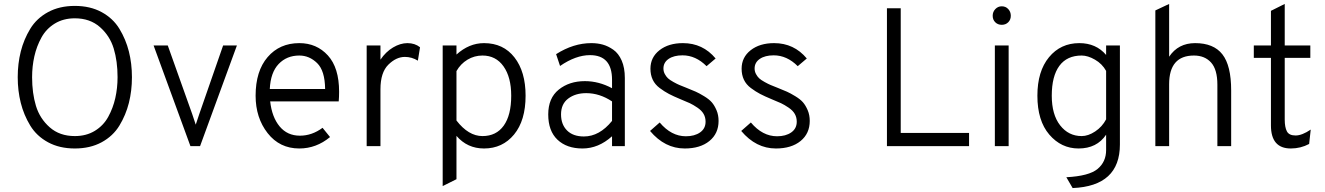

<svg xmlns="http://www.w3.org/2000/svg" viewBox="-20 -742 6726 975"><path d="M496 -19.5Q438 12 360 12Q282 12 224 -19.5Q166 -51 133.5 -104.5Q101 -158 85.5 -219.5Q70 -281 70 -350Q70 -419 85.5 -480.5Q101 -542 133.5 -595.5Q166 -649 224 -680.5Q282 -712 360 -712Q438 -712 496 -680.5Q554 -649 586.5 -595.5Q619 -542 634.5 -480.5Q650 -419 650 -350Q650 -281 634.5 -219.5Q619 -158 586.5 -104.5Q554 -51 496 -19.5ZM360 -51Q418 -51 461.5 -77.5Q505 -104 529.5 -148.5Q554 -193 565.5 -244Q577 -295 577 -350Q577 -431 557.5 -495.5Q538 -560 487.5 -604.5Q437 -649 360 -649Q302 -649 258.5 -622.5Q215 -596 190.5 -551.5Q166 -507 154.5 -456Q143 -405 143 -350Q143 -269 162.5 -204.5Q182 -140 232.5 -95.5Q283 -51 360 -51Z M947 0 760 -511H832L956 -163Q958 -157 961.5 -146.5Q965 -136 968 -127Q971 -118 974 -109Q977 -118 980 -127Q983 -136 986.5 -146.5Q990 -157 992 -163L1113 -511H1183L996 0Z M1500 12Q1400 12 1339 -66Q1278 -144 1278 -256Q1278 -381 1339 -452Q1400 -523 1500 -523Q1588 -523 1645 -460.5Q1702 -398 1702 -276Q1702 -249 1700 -227H1352Q1361 -147 1400 -100Q1439 -53 1503 -53Q1564 -53 1618 -93L1656 -46Q1586 12 1500 12ZM1350 -290H1631Q1630 -383 1590.5 -421.5Q1551 -460 1500 -460Q1436 -460 1395 -417Q1354 -374 1350 -290Z M1842 0V-511H1912V-439Q1939 -479 1976 -501Q2013 -523 2049 -523Q2087 -523 2113 -502L2102 -434Q2071 -453 2036 -453Q1992 -453 1952 -413.5Q1912 -374 1912 -289V0Z M2438 12Q2353 12 2298 -52V168L2228 203V-511H2298V-465Q2362 -523 2438 -523Q2536 -523 2592.5 -450.5Q2649 -378 2649 -256Q2649 -130 2590.5 -59Q2532 12 2438 12ZM2430 -51Q2500 -51 2538 -104Q2576 -157 2576 -256Q2576 -350 2537 -405Q2498 -460 2430 -460Q2389 -460 2354 -439Q2319 -418 2298 -381V-130Q2359 -51 2430 -51Z M3088 0V-50Q3019 12 2938 12Q2858 12 2811 -32.5Q2764 -77 2764 -161Q2764 -244 2817.5 -287Q2871 -330 2950 -330Q3021 -330 3088 -294V-337Q3088 -462 2976 -462Q2904 -462 2824 -407L2804 -467Q2892 -523 2983 -523Q3014 -523 3041 -515.5Q3068 -508 3094.5 -489.5Q3121 -471 3137 -434.5Q3153 -398 3153 -346V0ZM2945 -49Q3024 -49 3088 -128V-227Q3025 -269 2957 -269Q2902 -269 2865.5 -241.5Q2829 -214 2829 -161Q2829 -110 2859.5 -79.5Q2890 -49 2945 -49Z M3457 12Q3356 12 3281 -77L3330 -120Q3389 -50 3463 -50Q3507 -50 3535 -69.5Q3563 -89 3563 -124Q3563 -146 3553 -163.5Q3543 -181 3521.5 -195.5Q3500 -210 3483 -218Q3466 -226 3436 -238Q3400 -253 3377 -265Q3354 -277 3330 -295Q3306 -313 3294.5 -337.5Q3283 -362 3283 -393Q3283 -451 3329 -487Q3375 -523 3448 -523Q3549 -523 3614 -445L3568 -406Q3513 -461 3446 -461Q3402 -461 3375.5 -443Q3349 -425 3349 -394Q3349 -379 3356 -366Q3363 -353 3372 -344.5Q3381 -336 3400 -325.5Q3419 -315 3430 -310.5Q3441 -306 3466 -296Q3496 -284 3513 -276.5Q3530 -269 3555.5 -253.5Q3581 -238 3594.5 -222.5Q3608 -207 3618.5 -182.5Q3629 -158 3629 -128Q3629 -64 3582.5 -26Q3536 12 3457 12Z M3920 12Q3819 12 3744 -77L3793 -120Q3852 -50 3926 -50Q3970 -50 3998 -69.5Q4026 -89 4026 -124Q4026 -146 4016 -163.5Q4006 -181 3984.5 -195.5Q3963 -210 3946 -218Q3929 -226 3899 -238Q3863 -253 3840 -265Q3817 -277 3793 -295Q3769 -313 3757.5 -337.5Q3746 -362 3746 -393Q3746 -451 3792 -487Q3838 -523 3911 -523Q4012 -523 4077 -445L4031 -406Q3976 -461 3909 -461Q3865 -461 3838.5 -443Q3812 -425 3812 -394Q3812 -379 3819 -366Q3826 -353 3835 -344.5Q3844 -336 3863 -325.5Q3882 -315 3893 -310.5Q3904 -306 3929 -296Q3959 -284 3976 -276.5Q3993 -269 4018.5 -253.5Q4044 -238 4057.5 -222.5Q4071 -207 4081.5 -182.5Q4092 -158 4092 -128Q4092 -64 4045.5 -26Q3999 12 3920 12Z M4484 0V-700H4554V-67H4901V0Z M5067 -710Q5087 -710 5100 -696Q5113 -682 5113 -662Q5113 -642 5100 -629Q5087 -616 5067 -616Q5047 -616 5034 -629Q5021 -642 5021 -662Q5021 -682 5034.5 -696Q5048 -710 5067 -710ZM5032 0V-511H5102V0Z M5427 213 5395 158Q5510 152 5553.5 116Q5597 80 5597 20V-58Q5550 12 5457 12Q5369 12 5308.5 -58.5Q5248 -129 5248 -256Q5248 -380 5307 -451.5Q5366 -523 5461 -523Q5546 -523 5597 -463V-511H5667V-8Q5667 203 5427 213ZM5473 -51Q5506 -51 5541.5 -74.5Q5577 -98 5597 -136V-382Q5577 -418 5540.5 -439Q5504 -460 5473 -460Q5398 -460 5359.5 -407.5Q5321 -355 5321 -256Q5321 -160 5363.5 -105.5Q5406 -51 5473 -51Z M5847 0V-689L5917 -722V-454Q5963 -523 6049 -523Q6143 -523 6187.5 -466Q6232 -409 6232 -283V0H6162V-312Q6162 -389 6130 -424.5Q6098 -460 6043 -460Q5917 -460 5917 -314V0Z M6535 12Q6434 12 6434 -105V-448H6347V-511H6434V-687L6504 -722V-511H6634V-448H6504V-135Q6504 -96 6515 -75Q6526 -54 6559 -54Q6592 -54 6636 -84L6628 -11Q6585 12 6535 12Z"/></svg>

Font: Overpass Light
Style: Regular
Weight: 300
Designer: Delve Withrington, Thomas Jockin
Foundry: Delve Fonts
Version: Version 3.000;DELV;Overpass